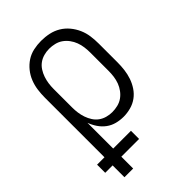

<svg xmlns="http://www.w3.org/2000/svg" viewBox="-221 -615 918 918"><g transform="rotate(-45 237.5 -156.5)"><path d="M59 215V135H9V80H59V-323Q59 -349 62.5 -374.5Q66 -400 75.5 -424Q85 -448 101.5 -468.5Q118 -489 139.5 -503Q161 -517 186.5 -522.5Q212 -528 238 -528Q265 -528 291 -522.5Q317 -517 339.5 -503.5Q362 -490 379 -469.5Q396 -449 406.5 -425Q417 -401 420.5 -375Q424 -349 424 -323V-197Q424 -172 421 -147.5Q418 -123 410 -99.5Q402 -76 388 -55Q374 -34 354 -19.5Q334 -5 309.5 1.5Q285 8 261 8Q237 8 214 2Q191 -4 172 -18Q153 -32 139.5 -52Q126 -72 118 -94V80H238V135H118V215ZM238 -46Q257 -46 275.5 -50.5Q294 -55 309 -65.5Q324 -76 335.5 -91.5Q347 -107 353.5 -124.5Q360 -142 362.5 -160.5Q365 -179 365 -197V-323Q365 -341 362.5 -359.5Q360 -378 353.5 -395.5Q347 -413 335.5 -428.5Q324 -444 309 -454.5Q294 -465 275.5 -469.5Q257 -474 239 -474Q220 -474 202 -469Q184 -464 169.5 -453.5Q155 -443 145 -427.5Q135 -412 129 -394.5Q123 -377 120.5 -359Q118 -341 118 -323V-197Q118 -179 120.5 -161Q123 -143 129 -125.5Q135 -108 145 -92.5Q155 -77 169.5 -66.5Q184 -56 202 -51Q220 -46 238 -46Z"/></g></svg>

Font: Iosevka QP Light
Style: Regular
Weight: 300
Designer: Belleve Invis
Foundry: Belleve Invis
Version: Version 20.0.0; ttfautohint (v1.8.4)